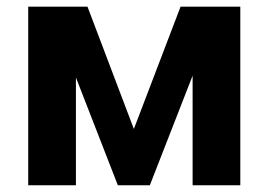

<svg xmlns="http://www.w3.org/2000/svg" viewBox="-20 -548 799 568"><path d="M238.8 -528.3H63.5V0H204.6V-318.8L328.6 0H423.3L549.8 -324.2V0H690.9V-528.3H514.2L376 -166.5Z"/></svg>

Font: Roboto
Style: Bold
Weight: 700
Designer: Google
Version: Version 2.137; 2017